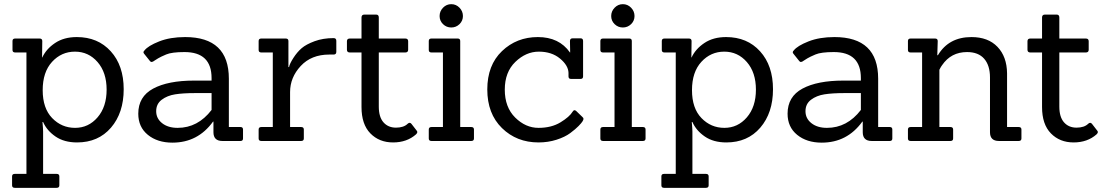

<svg xmlns="http://www.w3.org/2000/svg" viewBox="-20 -677 5317 922"><path d="M252 225H51Q38 225 38 213V170Q38 158 51 158H107V-425H53Q40 -425 40 -437V-480Q40 -492 53 -492H170Q183 -492 183 -480L182 -401H183Q202 -442 244.5 -470.5Q287 -499 349 -499Q450 -499 512 -430.5Q574 -362 574 -248.5Q574 -135 513 -64Q452 7 350 7Q288 7 246.5 -21.5Q205 -50 187 -91H184Q187 -59 187 -45V158H252Q265 158 265 170V213Q265 225 252 225ZM185 -244Q185 -157 230.5 -110Q276 -63 340.5 -63Q405 -63 448.5 -113.5Q492 -164 492 -246.5Q492 -329 448.5 -379Q405 -429 340 -429Q275 -429 230 -380Q185 -331 185 -244Z M1135 0H1048Q1005 0 1005 -42V-93H1003Q930 8 808 8Q736 8 690 -29.5Q644 -67 644 -131Q644 -213 715.5 -251.5Q787 -290 912 -290H996V-302Q996 -427 866 -427Q805 -427 778 -415.5Q751 -404 739.5 -397Q728 -390 722 -386Q707 -374 700 -384L672 -419Q665 -427 674 -435Q691 -457 744 -478Q797 -499 869 -499Q1079 -499 1079 -299V-67H1135Q1147 -67 1147 -55V-12Q1147 0 1135 0ZM996 -230H917Q859 -230 821 -224Q783 -218 756.5 -198Q730 -178 730 -143Q730 -108 758.5 -85.5Q787 -63 833 -63Q930 -63 996 -149Z M1426 0H1235Q1222 0 1222 -12V-55Q1222 -67 1235 -67H1290V-425H1235Q1222 -425 1222 -437V-480Q1222 -492 1235 -492H1352Q1365 -492 1365 -480V-355H1368Q1371 -371 1389 -399Q1407 -427 1428.5 -445.5Q1450 -464 1490.5 -479Q1531 -494 1582 -494Q1595 -494 1595 -481V-428Q1595 -415 1582 -415H1561Q1475 -415 1424 -360Q1373 -305 1373 -235V-67H1426Q1439 -67 1439 -55V-12Q1439 0 1426 0Z M1980 -51Q1984 -47 1984 -42.5Q1984 -38 1978 -32Q1934 7 1867.5 7Q1801 7 1758.5 -36.5Q1716 -80 1716 -163V-425H1660Q1646 -425 1646 -438V-479Q1646 -492 1660 -492H1716V-593Q1716 -607 1730 -607H1786Q1799 -607 1799 -593V-492H1926Q1940 -492 1940 -479V-438Q1940 -425 1926 -425H1799V-165Q1799 -115 1821.5 -89.5Q1844 -64 1881.5 -64Q1919 -64 1938 -83Q1948 -92 1956 -82Z M2243 0H2052Q2039 0 2039 -12V-55Q2039 -67 2052 -67H2107V-425H2052Q2039 -425 2039 -437V-480Q2039 -492 2052 -492H2178Q2190 -492 2190 -480V-67H2243Q2256 -67 2256 -55V-12Q2256 0 2243 0ZM2186.5 -640Q2203 -623 2203 -600Q2203 -577 2186.5 -561Q2170 -545 2147 -545Q2124 -545 2107.5 -561Q2091 -577 2091 -600Q2091 -623 2107.5 -640Q2124 -657 2147 -657Q2170 -657 2186.5 -640Z M2776 -116Q2782 -111 2782 -106.5Q2782 -102 2777.5 -94.5Q2773 -87 2758.5 -72Q2744 -57 2718.5 -38Q2693 -19 2652.5 -6Q2612 7 2566 7Q2461 7 2390.5 -62Q2320 -131 2320 -247.5Q2320 -364 2390.5 -431.5Q2461 -499 2563 -499Q2665 -499 2717 -425H2718L2717 -480Q2717 -493 2730 -493H2768Q2780 -493 2780 -480V-310Q2780 -298 2768 -298H2722Q2710 -298 2710 -310V-327Q2709 -363 2669 -396Q2629 -429 2567.5 -429Q2506 -429 2455 -380Q2404 -331 2404 -246.5Q2404 -162 2454 -112.5Q2504 -63 2566 -63Q2628 -63 2671.5 -89.5Q2715 -116 2730 -141Q2737 -153 2747 -144Z M3067 0H2876Q2863 0 2863 -12V-55Q2863 -67 2876 -67H2931V-425H2876Q2863 -425 2863 -437V-480Q2863 -492 2876 -492H3002Q3014 -492 3014 -480V-67H3067Q3080 -67 3080 -55V-12Q3080 0 3067 0ZM3010.5 -640Q3027 -623 3027 -600Q3027 -577 3010.5 -561Q2994 -545 2971 -545Q2948 -545 2931.5 -561Q2915 -577 2915 -600Q2915 -623 2931.5 -640Q2948 -657 2971 -657Q2994 -657 3010.5 -640Z M3370 225H3169Q3156 225 3156 213V170Q3156 158 3169 158H3225V-425H3171Q3158 -425 3158 -437V-480Q3158 -492 3171 -492H3288Q3301 -492 3301 -480L3300 -401H3301Q3320 -442 3362.5 -470.5Q3405 -499 3467 -499Q3568 -499 3630 -430.5Q3692 -362 3692 -248.5Q3692 -135 3631 -64Q3570 7 3468 7Q3406 7 3364.5 -21.5Q3323 -50 3305 -91H3302Q3305 -59 3305 -45V158H3370Q3383 158 3383 170V213Q3383 225 3370 225ZM3303 -244Q3303 -157 3348.5 -110Q3394 -63 3458.5 -63Q3523 -63 3566.5 -113.5Q3610 -164 3610 -246.5Q3610 -329 3566.5 -379Q3523 -429 3458 -429Q3393 -429 3348 -380Q3303 -331 3303 -244Z M4253 0H4166Q4123 0 4123 -42V-93H4121Q4048 8 3926 8Q3854 8 3808 -29.5Q3762 -67 3762 -131Q3762 -213 3833.5 -251.5Q3905 -290 4030 -290H4114V-302Q4114 -427 3984 -427Q3923 -427 3896 -415.5Q3869 -404 3857.5 -397Q3846 -390 3840 -386Q3825 -374 3818 -384L3790 -419Q3783 -427 3792 -435Q3809 -457 3862 -478Q3915 -499 3987 -499Q4197 -499 4197 -299V-67H4253Q4265 -67 4265 -55V-12Q4265 0 4253 0ZM4114 -230H4035Q3977 -230 3939 -224Q3901 -218 3874.5 -198Q3848 -178 3848 -143Q3848 -108 3876.5 -85.5Q3905 -63 3951 -63Q4048 -63 4114 -149Z M4872 0H4777Q4734 0 4734 -42V-305Q4734 -363 4706 -395Q4678 -427 4624 -427Q4547 -427 4504 -364Q4499 -358 4491 -342V-67H4544Q4557 -67 4557 -55V-12Q4557 0 4544 0H4353Q4340 0 4340 -12V-55Q4340 -67 4353 -67H4408V-425H4353Q4340 -425 4340 -437V-480Q4340 -492 4353 -492H4470Q4483 -492 4483 -480L4481 -412H4484Q4536 -499 4645 -499Q4725 -499 4770 -452Q4815 -405 4816 -325V-67H4872Q4885 -67 4885 -55V-12Q4885 0 4872 0Z M5248 -51Q5252 -47 5252 -42.5Q5252 -38 5246 -32Q5202 7 5135.5 7Q5069 7 5026.5 -36.5Q4984 -80 4984 -163V-425H4928Q4914 -425 4914 -438V-479Q4914 -492 4928 -492H4984V-593Q4984 -607 4998 -607H5054Q5067 -607 5067 -593V-492H5194Q5208 -492 5208 -479V-438Q5208 -425 5194 -425H5067V-165Q5067 -115 5089.5 -89.5Q5112 -64 5149.5 -64Q5187 -64 5206 -83Q5216 -92 5224 -82Z"/></svg>

Font: Sanchez
Style: Regular
Weight: 400
Designer: Daniel Hernández
Foundry: LatinoType
Version: Version 1.001